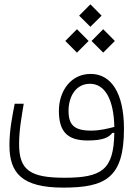

<svg xmlns="http://www.w3.org/2000/svg" viewBox="-20 -670 626 893"><path d="M273.9 202.6C470.2 202.6 556.6 157.7 556.6 -70.8C556.6 -237.8 496.6 -326.2 401.9 -326.2C308.1 -326.2 253.9 -245.1 253.9 -154.3C253.9 -60.1 291.5 -16.6 387.7 -16.6C461.9 -16.6 487.3 -32.2 502.4 -51.8L511.7 -52.2C510.3 33.7 496.1 86.4 459.5 117.2C423.8 147 367.2 156.7 280.8 156.7C121.1 156.7 68.8 122.1 68.8 0.5C68.8 -68.8 81.5 -130.9 90.3 -187.5H48.3C37.1 -128.4 23.9 -65.9 23.9 5.4C23.9 134.3 81.1 202.6 273.9 202.6ZM511.7 -79.6C479 -71.3 442.9 -62.5 403.8 -62.5C324.7 -62.5 298.8 -89.4 298.8 -154.3C298.8 -222.2 333.5 -280.3 398.4 -280.3C468.8 -280.3 509.3 -206.1 511.7 -79.6ZM337.9 -425.3 392.1 -479.5 337.9 -534.2 283.7 -479.5ZM460 -425.3 514.2 -479.5 460 -534.2 405.8 -479.5ZM400.4 -545.4 452.6 -597.2 400.4 -649.9 348.1 -597.2Z"/></svg>

Font: Cascadia Mono PL ExtraLight
Style: Regular
Weight: 200
Monospace: yes
Designer: Aaron Bell
Foundry: Saja Typeworks
Version: Version 2404.023